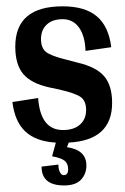

<svg xmlns="http://www.w3.org/2000/svg" viewBox="-20 -437 388 598"><path d="M221.5 -242 187.7 -250.9Q139.7 -262.5 123.7 -274.9Q107.7 -287.4 107.7 -315.4Q107.7 -343.4 125.4 -360.3Q143.2 -377.2 175.3 -377.2Q207.3 -377.2 226 -351.4Q244.7 -325.6 246.4 -278.5L326.5 -290Q318.5 -355 281.6 -386.1Q244.7 -417.3 175.3 -417.3Q27.6 -417.3 27.6 -291.8Q27.6 -235.8 52.5 -206.4Q77.4 -177 134.3 -164.6L163.7 -158.4Q214.4 -146.8 231.3 -134.8Q248.2 -122.8 248.2 -94.3Q248.2 -65.8 229.1 -48.9Q210 -32 176.2 -32Q105.9 -32 98.8 -131.7L18.7 -119.2Q25.8 -58.7 58.7 -27.6Q91.6 3.6 153.9 7.1L142.3 49.8Q171.7 55.2 181.9 64.1Q192.2 73 192.2 90.7Q192.2 108.5 177.9 108.5Q171.7 108.5 166.8 99.6Q161.9 90.7 161.9 75.6L109.4 81.9Q109.4 140.6 179.7 140.6Q215.3 140.6 232.2 122.8Q249.1 105 249.1 78.3Q249.1 30.2 188.6 21.4L194 7.1Q329.2 0 329.2 -116.5Q329.2 -170.8 304.3 -199.7Q279.4 -228.6 221.5 -242Z"/></svg>

Font: Gidugu
Style: Regular
Weight: 400
Designer: Purushoth Kumar Guthula
Foundry: Silicon Andhra, USA.
Version: Version 1.0.5; ttfautohint (v1.2.25-373a) -l 7 -r 28 -G 50 -